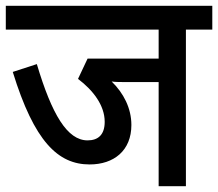

<svg xmlns="http://www.w3.org/2000/svg" viewBox="-20 -642 752 662"><path d="M621 -540H712V-622H0V-540H527V-440H282L249 -370C302 -330 341 -278 341 -222C341 -178 319 -158 282 -158C212 -158 159 -247 107 -421L24 -394C98 -154 180 -75 289 -75C373 -75 433 -123 433 -211C433 -269 406 -321 365 -361C378 -359 396 -359 418 -359H527V0H621Z"/></svg>

Font: Noto Sans SemiCondensed Medium
Style: Regular
Weight: 500
Width: 4
Designer: Monotype Design Team
Foundry: Monotype Imaging Inc.
Version: Version 2.013